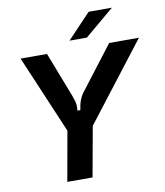

<svg xmlns="http://www.w3.org/2000/svg" viewBox="-101 -1048 974 1131"><g transform="rotate(-10 386.0 -482.5)"><path d="M209 0 262 -297 64 -763H222L325 -497Q333 -475 337.5 -459.5Q342 -444 342 -426Q342 -411 340 -403H358Q363 -438 372 -461.5Q381 -485 397 -506L594 -763H772L414 -299L360 0ZM470 -817H366L507 -965H646Z"/></g></svg>

Font: Open Sauce Sans
Style: Bold Italic
Weight: 700
Italic angle: -10°
Designer: Alfredo Marco Pradil
Foundry: Creative Sauce Fz LLC
Version: Version 1.477